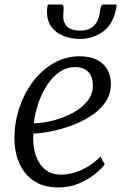

<svg xmlns="http://www.w3.org/2000/svg" viewBox="-20 -816 556 846"><path d="M441.5 -92Q427.5 -72.5 397.8 -48.5Q368 -24.5 326.8 -7.2Q285.5 10 237 10Q184 10 146.5 -9Q109 -28 86 -60.2Q63 -92.5 52.8 -132.2Q42.5 -172 43.5 -213Q45 -283 67.2 -346.8Q89.5 -410.5 128.2 -460.2Q167 -510 218.5 -539Q270 -568 330.5 -568Q377.5 -568 408 -552Q438.5 -536 453.5 -508.2Q468.5 -480.5 468.5 -446Q468.5 -399.5 443.2 -364Q418 -328.5 377.2 -303Q336.5 -277.5 290 -261Q243.5 -244.5 200 -236.2Q156.5 -228 127 -227.5Q124.5 -198.5 129.2 -167Q134 -135.5 147.8 -108Q161.5 -80.5 186.2 -63.5Q211 -46.5 248.5 -46.5Q276 -46.5 305.8 -55Q335.5 -63.5 365.5 -81Q395.5 -98.5 422.5 -126ZM312 -520.5Q271.5 -520.5 239.2 -496.8Q207 -473 183.8 -435.2Q160.5 -397.5 146.8 -354.5Q133 -311.5 129 -272.5Q169 -273.5 214.2 -285Q259.5 -296.5 299.2 -317.8Q339 -339 364 -369.2Q389 -399.5 389 -438.5Q389 -479.5 368.2 -500Q347.5 -520.5 312 -520.5ZM251.5 -796Q257.5 -796 259 -790.5Q260.5 -785 260.5 -777Q260.5 -770 259.5 -761Q258.5 -752 258.5 -745Q258.5 -715 276.8 -698Q295 -681 333.5 -681Q361.5 -681 379.8 -691.8Q398 -702.5 408 -721.8Q418 -741 420.5 -766.5Q421.5 -777 425 -786.5Q428.5 -796 436.5 -796H493.5Q493.5 -792.5 493.5 -789Q493.5 -785.5 492.5 -781.5Q479.5 -710.5 435 -677.5Q390.5 -644.5 332 -644.5Q293.5 -644.5 260.5 -657.2Q227.5 -670 207.2 -697Q187 -724 187 -765.5Q187 -773 188 -780.8Q189 -788.5 191 -796Z"/></svg>

Font: Merriweather 7pt Light
Style: Italic
Weight: 300
Italic angle: -7.8°
Designer: Eben Sorkin
Foundry: Eben Sorkin
Version: Version 2.200;gftools[0.9.31]